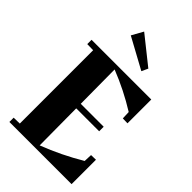

<svg xmlns="http://www.w3.org/2000/svg" viewBox="-270 -1013 1107 1107"><g transform="rotate(45 284.0 -459.0)"><path d="M543 -199V0H36V-35L85 -36V-634L36 -635V-670H523V-476L484 -477L482 -527Q371 -596 251 -643L253 -365H440V-328H253L255 -28Q383 -77 502 -148L504 -198ZM178 -848 217 -918 385 -784 367 -745Z"/></g></svg>

Font: Rakkas
Style: Regular
Weight: 400
Designer: Zeynep Akay
Foundry: Zeynep Akay
Version: Version 2.000